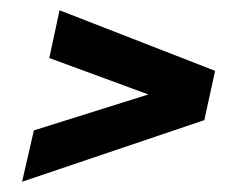

<svg xmlns="http://www.w3.org/2000/svg" viewBox="-20 -440 465 374"><path d="M23 -86 46 -186 269 -256 76 -327 96 -420 399 -302 378 -206Z"/></svg>

Font: Saira Ultra Condensed
Style: Bold Italic
Weight: 700
Width: 1
Italic angle: -12°
Designer: Hector Gatti with collaboration of the Omnibus-Type team
Foundry: Omnibus-Type
Version: Version 1.001; ttfautohint (v1.8)